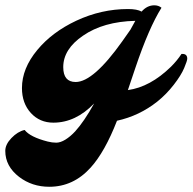

<svg xmlns="http://www.w3.org/2000/svg" viewBox="-65 -467 733 731"><path d="M474.1 -422.9Q495.1 -446.8 522.5 -446.8Q538.6 -446.8 549.8 -437.5Q501.5 -360.4 450.2 -208Q436 -166 421.9 -124Q506.8 -135.7 585.9 -212.9Q609.4 -236.3 626 -261.7Q647.9 -263.2 647.9 -243.7Q647.9 -235.8 636.2 -208Q624.5 -180.2 596.4 -144Q568.4 -107.9 533.7 -80.1Q465.3 -25.9 380.4 -7.3Q334.5 110.8 280.3 170.9Q214.4 244.1 122.6 244.1Q57.1 244.1 7.8 206.5Q-44.9 166 -44.9 107.4Q-44.9 83 -21.5 58.6Q2.4 33.7 28.8 27.8Q49.8 54.7 116.2 71.8Q133.3 76.2 149.2 76.2Q165 76.2 183.8 64.7Q202.6 53.2 221.2 33.2Q255.4 -4.4 293.5 -73.2Q223.1 0 138.2 0Q86.4 0 52.7 -36.6Q18.6 -73.7 18.6 -131.8Q18.6 -206.5 77.1 -276.9Q133.8 -345.2 225.6 -388.2Q320.8 -432.6 422.4 -432.6Q457 -432.6 474.1 -422.9ZM175.8 -211.4Q175.8 -154.8 223.1 -154.8Q290.5 -154.8 400.4 -309.6Q417 -332.5 431.6 -354Q437.5 -364.7 450.2 -387.7Q328.6 -384.8 251 -331.1Q175.8 -279.8 175.8 -211.4Z"/></svg>

Font: Molle
Style: Regular
Weight: 400
Italic angle: -22°
Designer: Elena Albertoni
Foundry: Elena Albertoni
Version: Version 1.001; ttfautohint (v0.92) -l 12 -r 12 -G 200 -x 10 